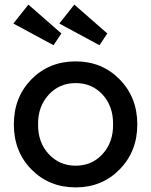

<svg xmlns="http://www.w3.org/2000/svg" viewBox="-20 -802 655 832"><path d="M308 10Q193 10 116.5 -67.5Q40 -145 40 -263Q40 -381 116.5 -458.5Q193 -536 308 -536Q422 -536 498.5 -458Q575 -380 575 -263Q575 -146 498.5 -68Q422 10 308 10ZM38 -700 103 -782 246 -657 212 -606ZM145 -263Q144 -186 190.5 -135Q237 -84 308 -84Q379 -84 425 -135Q471 -186 470 -263Q471 -341 425 -391.5Q379 -442 308 -442Q237 -442 190.5 -391Q144 -340 145 -263ZM237 -700 302 -782 445 -657 411 -606Z"/></svg>

Font: Easer Grotesk
Style: Regular
Weight: 400
Designer: Boardeaser, Bonnie Shaver-Troup, Thomas Jockin
Foundry: Lexend
Version: Version 1.008;Glyphs 3.1.2 (3151)